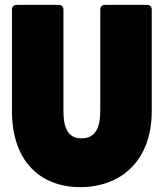

<svg xmlns="http://www.w3.org/2000/svg" viewBox="-20 -760 670 787"><path d="M29 -720V-305C29 -98 146 7 309 7C473 7 602 -98 602 -305V-720C602 -733 595 -740 582 -740H411C398 -740 391 -733 391 -720V-305C391 -230 367 -193 314 -193C262 -193 240 -230 240 -305V-720C240 -733 233 -740 220 -740H49C36 -740 29 -733 29 -720Z"/></svg>

Font: Malmofest Black-Rounded
Style: Regular
Weight: 800
Designer: Jonny Pinhorn (Poppins), Kolossal
Version: Version 1.004;Glyphs 3.1.2 (3151)